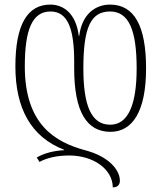

<svg xmlns="http://www.w3.org/2000/svg" viewBox="-20 -566 702 836"><path d="M461 8C556 8 616 -79 616 -268C616 -453 565 -546 459 -546C397 -546 337 -506 325 -410H323C311 -507 257 -546 199 -546C100 -546 47 -460 47 -277C47 -96 114 30 259 86V88C214 90 169 102 140 120L152 139C183 122 227 111 281 111C387 111 471 171 471 250C490 250 502 240 502 221C502 174 454 115 350 88C222 53 88 -22 88 -277C88 -434 119 -516 200 -516C276 -516 303 -439 303 -297V-268C303 -77 359 8 461 8ZM459 -516C542 -516 575 -433 575 -268C575 -108 537 -23 460 -23C376 -23 343 -109 343 -268C343 -444 374 -516 459 -516Z"/></svg>

Font: Noto Serif Georgian ExtraCondensed ExtraLight
Style: Regular
Weight: 200
Width: 2
Designer: Monotype Design Team, Akaki Razmadze
Foundry: Google LLC
Version: Version 2.003